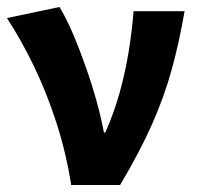

<svg xmlns="http://www.w3.org/2000/svg" viewBox="-21 -528 564 548"><path d="M182.2 0Q167.8 -91.9 139.8 -178.4Q111.8 -264.8 75.2 -340.3Q38.5 -415.8 -1.2 -476.4L148.8 -508.1Q168.7 -475 188 -429.8Q207.2 -384.6 224.5 -335.1Q241.9 -285.5 255.1 -237.5Q268.3 -189.5 275.6 -149.8H279.6Q304.5 -206.1 320.6 -264Q336.7 -321.9 346.2 -380.4Q355.7 -439 360.2 -496.1H505.9Q490.8 -408.4 469.2 -329.8Q447.6 -251.2 412.1 -171.4Q376.6 -91.7 321.7 0Z"/></svg>

Font: SourceSans3VF
Style: Regular
Weight: 200
Designer: Paul D. Hunt
Foundry: Adobe
Version: Version 3.052;hotconv 1.1.0;makeotfexe 2.6.0